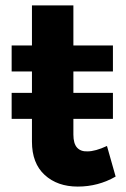

<svg xmlns="http://www.w3.org/2000/svg" viewBox="-20 -682 466 709"><path d="M375 -143 407 -30Q343 7 267 7Q192 7 145 -36Q98 -79 98 -159V-243H23V-339H98V-418H23V-514H98V-662H251V-514H397V-418H251V-339H397V-243H251V-185Q251 -152 264.5 -137Q278 -122 303 -123Q332 -123 375 -143Z"/></svg>

Font: Montserrat-Arabic SemiBold
Style: Regular
Weight: 600
Designer: Mohamed Gaber
Foundry: Kief Type Foundry
Version: Version 5.008;PS 005.008;hotconv 1.0.88;makeotf.lib2.5.64775